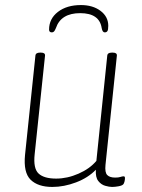

<svg xmlns="http://www.w3.org/2000/svg" viewBox="-20 -733 560 759"><path d="M187 6Q130 6 101 -22.5Q72 -51 79 -121L120 -513Q121 -525 138 -525H142Q159 -525 158 -513L117 -123Q111 -67 132.5 -47Q154 -27 202 -27Q246 -27 290.5 -46.5Q335 -66 361 -97L404 -513Q405 -525 422 -525H426Q443 -525 442 -513L397 -81Q394 -51 404 -41Q414 -31 435 -31Q449 -31 456 -33.5Q463 -36 469 -36Q474 -36 474 -29Q474 -22 472 -14.5Q470 -7 467 -4Q462 1 448 3.5Q434 6 423 6Q412 6 396 1.5Q380 -3 368.5 -17.5Q357 -32 359 -62Q328 -30 280.5 -12Q233 6 187 6ZM300 -713Q347 -713 377.5 -690Q408 -667 408 -631Q408 -615 404.5 -610Q401 -605 394 -605Q385 -605 382 -622Q373 -681 297 -681Q221 -681 201 -622Q197 -612 193.5 -608.5Q190 -605 185 -605Q174 -605 174 -616Q174 -659 209 -686Q244 -713 300 -713Z"/></svg>

Font: Asap Semi Condensed Semi Condensed Thin
Style: Italic
Weight: 100
Width: 4
Italic angle: -6°
Designer: Pablo Cosgaya
Foundry: Omnibus-Type
Version: Version 3.001; ttfautohint (v1.8.4.7-5d5b)